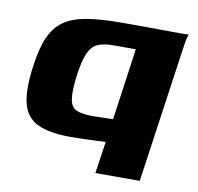

<svg xmlns="http://www.w3.org/2000/svg" viewBox="-63 -467 658 639"><g transform="rotate(10 266.0 -147.0)"><path d="M299 107 315 -1Q301 0 287.5 0.5Q274 1 259.5 1.5Q245 2 229.5 2.5Q214 3 197 3Q125 3 85 -16Q45 -35 33.5 -81.5Q22 -128 34 -211Q42 -270 58.5 -307Q75 -344 104 -364.5Q133 -385 180.5 -393Q228 -401 296 -401Q324 -401 360 -401Q396 -401 432 -400.5Q468 -400 493.5 -400Q519 -400 525 -401Q520 -388 517.5 -372Q515 -356 512 -334L449 107ZM259 -78Q266 -78 276 -78.5Q286 -79 296.5 -79Q307 -79 315 -79.5Q323 -80 326 -80L360 -322Q348 -322 330.5 -322Q313 -322 283 -322Q251 -322 231 -313Q211 -304 199.5 -277Q188 -250 181 -196Q175 -146 179.5 -120Q184 -94 203 -86Q222 -78 259 -78Z"/></g></svg>

Font: Genos
Style: Bold Italic
Weight: 700
Italic angle: -8°
Version: Version 1.010